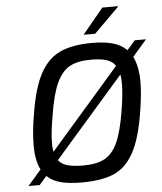

<svg xmlns="http://www.w3.org/2000/svg" viewBox="-61 -982 878 1041"><g transform="rotate(-5 378.0 -461.5)"><path d="M679 -648Q706 -594 706 -510Q706 -445 690 -346Q667 -202 624.5 -126Q582 -50 515.5 -22Q449 6 342 6Q275 6 229 -5.5Q183 -17 153 -46L113 0H52L125 -84Q99 -133 99 -217Q99 -292 115 -382Q137 -525 179 -603Q221 -681 288.5 -712Q356 -743 463 -743Q527 -743 573.5 -730.5Q620 -718 651 -687L695 -737H756ZM203 -173 582 -608Q564 -634 532 -643.5Q500 -653 448 -653Q377 -653 333.5 -629.5Q290 -606 261.5 -544.5Q233 -483 215 -366Q199 -275 199 -222Q199 -192 203 -173ZM601 -559 223 -126Q240 -103 273 -94Q306 -85 359 -85Q431 -85 474.5 -108.5Q518 -132 545 -191Q572 -250 590 -361Q605 -450 605 -509Q605 -540 601 -559ZM535 -929H623L484 -791H421Z"/></g></svg>

Font: Exo Medium
Style: Italic
Weight: 500
Italic angle: -9°
Designer: Natanael Gama
Foundry: Natanael Gama
Version: Version 1.500; ttfautohint (v1.6)